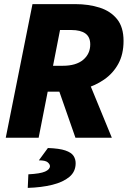

<svg xmlns="http://www.w3.org/2000/svg" viewBox="-20 -670 640 934"><path d="M8 0 138 -650H346Q411 -650 464.5 -633Q518 -616 549.5 -577Q581 -538 581 -471Q581 -406 555.5 -359.5Q530 -313 486.5 -283Q443 -253 390.5 -238.5Q338 -224 284 -224H212L168 0ZM238 -350H285Q350 -350 384.5 -379Q419 -408 419 -454Q419 -490 395.5 -507Q372 -524 327 -524H272ZM259 -252 393 -319 524 0H347ZM115 244 118 178Q176 175 199.5 164.5Q223 154 223 138Q223 129 212 119.5Q201 110 169 110L213 50Q269 52 298 62Q327 72 337.5 88Q348 104 348 124Q348 165 317.5 190.5Q287 216 234.5 229Q182 242 115 244Z"/></svg>

Font: Source Code Pro ExtraLight Black
Style: Italic
Weight: 900
Italic angle: -11°
Monospace: yes
Version: Version 1.016;hotconv 1.0.116;makeotfexe 2.5.65601